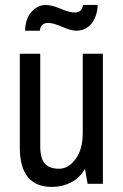

<svg xmlns="http://www.w3.org/2000/svg" viewBox="-20 -738 492 771"><path d="M279.3 -687.7Q309.7 -687.7 313.2 -718.1H371.9Q371.9 -699.8 366.9 -682.2Q361.9 -664.6 351.9 -649.2Q341.9 -633.8 324.9 -624.2Q308 -614.7 286.7 -614.7Q265.4 -614.7 229.6 -630.3Q193.7 -646 173.3 -646Q143.4 -646 139.9 -614.7H80.8Q80.8 -639.4 89.3 -662Q97.7 -684.6 117.9 -701.3Q138.1 -718.1 162.9 -718.1Q187.7 -718.1 223.5 -702.9Q259.3 -687.7 279.3 -687.7ZM188.5 12.6Q59.5 12.6 59.5 -146V-522.2H141.6V-152Q141.6 -101.2 160.3 -80.8Q179 -60.4 217 -60.4Q255 -60.4 283.7 -99.5Q312.3 -138.6 312.3 -203.7V-522.2H393.1V0H331.9L321 -60.4Q300.6 -23.5 265.2 -5.4Q229.8 12.6 188.5 12.6Z"/></svg>

Font: Puralecka Narrow
Style: Regular
Weight: 400
Designer: Hector Gatti, Marcela Romero, Pablo Cosgaya and Nicolas Silva
Version: Version 1.004;PS 001.004;hotconv 1.0.70;makeotf.lib2.5.58329